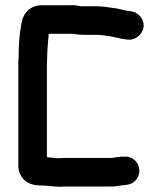

<svg xmlns="http://www.w3.org/2000/svg" viewBox="-20 -671 618 733"><path d="M246 -651H139C96 -651 68 -621 62 -582C54 -541 51 -499 51 -453C50 -439 50 -424 50 -407V-37C50 -26 52 -16 58 -4C70 22 97 37 134 37C162 37 183 42 211 42C220 41 228 41 236 41H398C407 41 415 41 423 40C432 39 443 36 453 36C473 34 486 31 499 16C530 -21 502 -77 454 -73H445L425 -71C419 -70 413 -69 408 -68H236C227 -68 218 -68 209 -67C202 -67 196 -67 190 -68L166 -70C164 -71 162 -71 159 -71V-407C159 -422 159 -437 160 -450C160 -484 164 -511 166 -542H256C269 -540 285 -538 301 -538H351C365 -538 386 -534 397 -533C417 -530 436 -524 456 -521L467 -520C498 -516 524 -540 528 -567C532 -598 508 -624 481 -628L471 -629C449 -632 432 -639 409 -641C393 -643 364 -648 346 -647H289C274 -650 265 -652 246 -651Z"/></svg>

Font: Electronic
Style: ExHv
Weight: 900
Version: Version 1.011